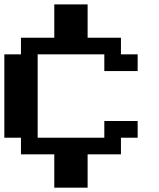

<svg xmlns="http://www.w3.org/2000/svg" viewBox="-20 -866 732 886"><path d="M230.5 0V-153.8H76.7V-230.5H0V-615.2H76.7V-691.9H230.5V-845.7H384.3V-691.9H538.1V-615.2H615.2V-538.1H461.4V-615.2H153.8V-230.5H461.4V-307.6H615.2V-230.5H538.1V-153.8H384.3V0Z"/></svg>

Font: Good Old DOS
Style: Regular
Weight: 400
Designer: Vasily Draigo
Foundry: Vasily Draigo
Version: 1.0